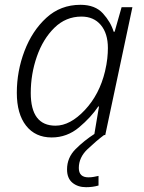

<svg xmlns="http://www.w3.org/2000/svg" viewBox="-20 -562 598 799"><path d="M195 10Q259 10 309 -32Q359 -74 389 -119H392L372 0H418L531 -532H486L457 -430H453Q441 -470 408.5 -506Q376 -542 315 -542Q232 -542 173 -488Q114 -434 82 -350Q50 -266 50 -176Q50 -88 88.5 -39Q127 10 195 10ZM211 -39Q108 -39 108 -175Q108 -254 133.5 -327Q159 -400 206.5 -446.5Q254 -493 319 -493Q370 -493 399.5 -458Q429 -423 429 -362Q429 -342 426.5 -318.5Q424 -295 417 -265Q394 -169 333 -104Q272 -39 211 -39ZM338 217Q366 217 390 210V170Q381 172 370.5 174Q360 176 348 176Q308 176 308 137Q308 93 344.5 58.5Q381 24 413 0L375 -6Q330 23 294.5 58.5Q259 94 259 143Q259 180 281.5 198.5Q304 217 338 217Z"/></svg>

Font: Noto Sans UI Light
Style: Italic
Weight: 300
Italic angle: -12°
Designer: Monotype Design Team
Foundry: Monotype Imaging Inc.
Version: Version 1.901